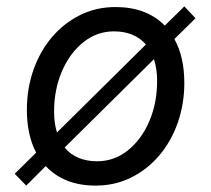

<svg xmlns="http://www.w3.org/2000/svg" viewBox="-20 -562 658 600"><path d="M62 18 26 -19 93 -85Q64 -140 64 -219Q64 -285 84.5 -343.5Q105 -402 142.5 -446Q180 -490 230.5 -515Q281 -540 341 -540Q438 -540 495 -482L556 -542L591 -505L525 -440Q556 -384 556 -303Q556 -237 535.5 -178.5Q515 -120 477.5 -76Q440 -32 389.5 -7Q339 18 279 18Q180 18 123 -43ZM149 -213Q149 -177 158 -148L436 -423Q400 -464 336 -464Q283 -464 240.5 -430Q198 -396 173.5 -339Q149 -282 149 -213ZM471 -309Q471 -347 461 -377L182 -101Q200 -79 226 -68.5Q252 -58 283 -58Q337 -58 379.5 -92Q422 -126 446.5 -183Q471 -240 471 -309Z"/></svg>

Font: Fragment Mono
Style: Italic
Weight: 400
Italic angle: -12°
Designer: Wei Huang based on Nimbus Sans by URW Studio, based on Helvetica by Max Miedinger.
Foundry: Wei Huang
Version: Version 1.011; ttfautohint (v1.8.4.7-5d5b)